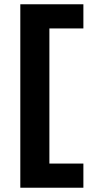

<svg xmlns="http://www.w3.org/2000/svg" viewBox="-20 -770 454 898"><path d="M75 108V-750H370V-637H211V-5H370V108Z"/></svg>

Font: Instrument Sans SemiCondensed
Style: Bold
Weight: 700
Width: 4
Designer: Rodrigo Fuenzalida
Foundry: fragTYPE
Version: Version 1.000;gftools[0.9.28]